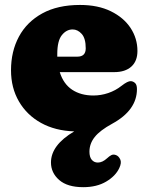

<svg xmlns="http://www.w3.org/2000/svg" viewBox="-20 -517 600 776"><path d="M462 162.5Q447 194.5 409 217Q371 239.5 316.5 239.5Q252.5 239.5 219.2 210.5Q186 181.5 186 139.5Q186 69.5 280 14Q203 11.5 145.8 -20.2Q88.5 -52 56.5 -107Q24.5 -162 24.5 -233Q24.5 -309.5 56.5 -369Q88.5 -428.5 150.8 -462.8Q213 -497 303.5 -497Q376 -497 428 -471.5Q480 -446 507.8 -403.8Q535.5 -361.5 535.5 -311Q535.5 -270 510.8 -247.8Q486 -225.5 441.5 -225.5H221.5Q236.5 -177.5 271.8 -154.2Q307 -131 357.5 -131Q388 -131 417.5 -141Q447 -151 471 -170Q496.5 -190 509 -189Q518 -188.5 525.8 -181.5Q533.5 -174.5 533.5 -157Q533.5 -71.5 433.5 -17Q384 10 362.8 36.8Q341.5 63.5 341.5 96Q341.5 118 351 129Q360.5 140 375.5 140Q394 140 413 122.5Q422 114 430 110Q438 106 448 109.5Q459 113 465.8 126.8Q472.5 140.5 462 162.5ZM211.5 -298.5Q211.5 -293 211.5 -288H292.5Q326.5 -288 326.5 -321.5Q326.5 -362 310.2 -380Q294 -398 273.5 -398Q248.5 -398 230 -375Q211.5 -352 211.5 -298.5Z"/></svg>

Font: Fraunces 9pt SuperSoft Black
Style: Regular
Weight: 900
Version: Version 1.000;[b76b70a41]